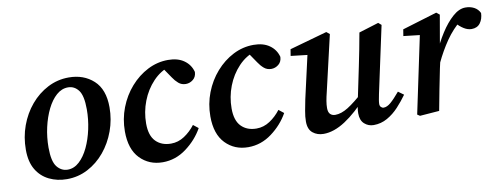

<svg xmlns="http://www.w3.org/2000/svg" viewBox="-47 -669 2342 896"><g transform="rotate(-10 1124.5 -221.0)"><path d="M212 12Q166 12 128 -6.5Q90 -25 68 -62Q46 -99 46 -156Q46 -216 65.5 -269.5Q85 -323 120 -364.5Q155 -406 201.5 -430Q248 -454 301 -454Q372 -454 418.5 -411.5Q465 -369 465 -284Q465 -226 445.5 -172.5Q426 -119 391.5 -77.5Q357 -36 311 -12Q265 12 212 12ZM223 -31Q253 -31 278 -54Q303 -77 321 -115Q339 -153 349 -199.5Q359 -246 359 -293Q359 -358 339.5 -383.5Q320 -409 290 -409Q260 -409 235 -387Q210 -365 191.5 -327.5Q173 -290 162.5 -243.5Q152 -197 152 -148Q152 -82 172.5 -56.5Q193 -31 223 -31Z M666 12Q601 12 558.5 -32Q516 -76 516 -160Q516 -219 536.5 -272Q557 -325 593 -366Q629 -407 675 -430.5Q721 -454 772 -454Q818 -454 847.5 -433Q877 -412 886 -377Q885 -354 869.5 -341.5Q854 -329 835 -329Q815 -329 800.5 -341.5Q786 -354 775 -371L734 -431L777 -424Q730 -410 694.5 -372.5Q659 -335 639.5 -284.5Q620 -234 620 -179Q620 -122 647 -94.5Q674 -67 719 -67Q753 -67 782.5 -86.5Q812 -106 834 -135L858 -116Q829 -64 778 -26Q727 12 666 12Z M1071 12Q1006 12 963.5 -32Q921 -76 921 -160Q921 -219 941.5 -272Q962 -325 998 -366Q1034 -407 1080 -430.5Q1126 -454 1177 -454Q1223 -454 1252.5 -433Q1282 -412 1291 -377Q1290 -354 1274.5 -341.5Q1259 -329 1240 -329Q1220 -329 1205.5 -341.5Q1191 -354 1180 -371L1139 -431L1182 -424Q1135 -410 1099.5 -372.5Q1064 -335 1044.5 -284.5Q1025 -234 1025 -179Q1025 -122 1052 -94.5Q1079 -67 1124 -67Q1158 -67 1187.5 -86.5Q1217 -106 1239 -135L1263 -116Q1234 -64 1183 -26Q1132 12 1071 12Z M1428 12Q1398 12 1377 -5Q1356 -22 1356 -59Q1356 -82 1361 -109Q1366 -136 1371 -161L1422 -386L1434 -362L1339 -373L1344 -404L1522 -454L1537 -442L1476 -179Q1470 -155 1467 -137Q1464 -119 1464 -104Q1464 -84 1473 -75Q1482 -66 1497 -66Q1525 -66 1558 -86.5Q1591 -107 1642 -153L1645 -125Q1586 -59 1531.5 -23.5Q1477 12 1428 12ZM1665 12Q1640 12 1621.5 -4.5Q1603 -21 1603 -54Q1603 -68 1605.5 -82.5Q1608 -97 1613 -121L1644 -270Q1652 -308 1659.5 -347Q1667 -386 1674 -425L1768 -454L1782 -442L1714 -126Q1711 -111 1709 -99.5Q1707 -88 1707 -80Q1707 -71 1712.5 -65.5Q1718 -60 1725 -60Q1741 -60 1759 -75.5Q1777 -91 1803 -122L1829 -103Q1809 -75 1784.5 -48.5Q1760 -22 1730 -5Q1700 12 1665 12Z M2020 -220 2014 -265Q2035 -314 2062.5 -357Q2090 -400 2120.5 -427Q2151 -454 2181 -454Q2204 -454 2222 -444.5Q2240 -435 2249 -416Q2248 -388 2234 -369Q2220 -350 2193 -350Q2175 -350 2157 -361Q2139 -372 2121 -392L2109 -405L2154 -403Q2108 -365 2076.5 -319Q2045 -273 2020 -220ZM1873 -1 1953 -380 1987 -360 1873 -373 1878 -404 2043 -454 2058 -442 2032 -292 2034 -280 2015 -195Q2005 -146 1995.5 -97.5Q1986 -49 1977 0L1885 7Z"/></g></svg>

Font: Lisu Bosa ExtraBold
Style: Italic
Weight: 800
Italic angle: -19°
Designer: David Morse, Annie Olsen, Victor Gaultney, Frank Grießhammer (Latin)
Foundry: SIL International
Version: Version 2.000